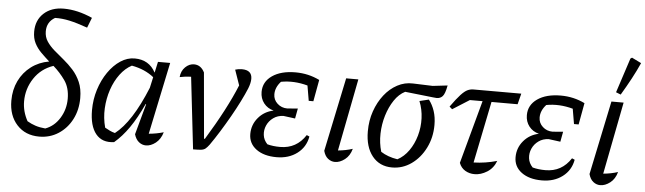

<svg xmlns="http://www.w3.org/2000/svg" viewBox="-48 -926 3743 1114"><g transform="rotate(5 1824.0 -369.0)"><path d="M206 9Q125 9 76 -44.5Q27 -98 27 -185Q27 -249 52 -300.5Q77 -352 122 -386Q167 -420 226 -430Q200 -453 176.5 -476.5Q153 -500 138.5 -528.5Q124 -557 124 -595Q124 -662 168 -702.5Q212 -743 284 -743Q364 -743 451 -704L428 -645Q366 -667 322.5 -676.5Q279 -686 238 -685Q191 -658 191 -603Q191 -570 208 -544.5Q225 -519 251.5 -496Q278 -473 307.5 -449Q337 -425 363.5 -395.5Q390 -366 407 -327Q424 -288 424 -234Q424 -165 395.5 -110Q367 -55 317.5 -23Q268 9 206 9ZM131 -74Q155 -60 179.5 -52Q204 -44 237 -41Q289 -60 320.5 -111Q352 -162 352 -224Q352 -288 322 -330.5Q292 -373 253 -407Q182 -383 141.5 -322Q101 -261 101 -187Q101 -129 131 -74Z M642 3Q573 13 535.5 -33Q498 -79 498 -171Q498 -233 516 -290.5Q534 -348 565.5 -393.5Q597 -439 636.5 -465Q676 -491 719 -491Q803 -491 841 -419L855 -483H926L838 -63Q861 -65 882 -69Q903 -73 924 -79Q912 -38 884 -16Q856 6 827 6Q805 6 786.5 -8.5Q768 -23 759 -53L808 -232L805 -233Q767 -150 727 -92.5Q687 -35 642 3ZM583 -76Q597 -68 611.5 -61Q626 -54 642 -50Q737 -123 821 -329L835 -392Q783 -434 706 -448Q668 -428 638.5 -388.5Q609 -349 591.5 -297Q574 -245 571 -188Q568 -131 583 -76Z M1165 -62Q1279 -248 1336 -388L1305 -477Q1323 -483 1344 -483Q1403 -483 1403 -432Q1403 -408 1390 -375Q1376 -341 1354 -297Q1332 -253 1305 -205.5Q1278 -158 1250 -113Q1222 -68 1196 -31Q1184 -15 1174.5 -7Q1165 1 1149 3Q1133 5 1102 5L1054 -414Q1015 -412 988 -406Q991 -442 1014 -464.5Q1037 -487 1065 -487Q1105 -487 1126 -445L1160 -62Z M1588 8Q1514 8 1469.5 -25Q1425 -58 1425 -113Q1425 -167 1459.5 -208Q1494 -249 1548 -260Q1512 -269 1490.5 -296.5Q1469 -324 1469 -362Q1469 -421 1520 -456.5Q1571 -492 1656 -492Q1731 -492 1796 -460L1773 -334H1746L1731 -422Q1651 -444 1576 -430Q1544 -395 1544 -355Q1544 -323 1568 -301Q1592 -279 1626 -279L1687 -284L1676 -225L1608 -234Q1574 -233 1549 -215Q1524 -197 1512 -170Q1500 -143 1503.5 -114Q1507 -85 1529 -62Q1562 -53 1604 -53Q1699 -53 1752 -135L1768 -128Q1757 -66 1708 -29Q1659 8 1588 8Z M2025 -79Q2014 -38 1985.5 -16Q1957 6 1928 6Q1906 6 1887.5 -8.5Q1869 -23 1861 -53L1951 -483H2022L1940 -62Q1985 -66 2025 -79Z M2261 9Q2188 9 2145.5 -44Q2103 -97 2103 -188Q2103 -251 2122 -305.5Q2141 -360 2173.5 -401.5Q2206 -443 2249 -466Q2292 -489 2340 -487L2455 -483L2541 -493Q2532 -444 2518.5 -429.5Q2505 -415 2484 -415Q2476 -415 2462 -417L2299 -435Q2263 -417 2236.5 -377.5Q2210 -338 2194.5 -287Q2179 -236 2177.5 -181Q2176 -126 2191 -76Q2231 -50 2288 -41Q2326 -61 2353.5 -100Q2381 -139 2395 -188.5Q2409 -238 2407 -290Q2405 -342 2386 -389L2440 -402Q2461 -375 2473 -339Q2485 -303 2485 -258Q2485 -185 2454.5 -124Q2424 -63 2373 -27Q2322 9 2261 9Z M2579 -358 2563 -372Q2598 -421 2620 -444.5Q2642 -468 2658.5 -475.5Q2675 -483 2692 -483H2971L2955 -420H2803L2730 -61Q2799 -63 2866 -82Q2850 -39 2814 -16.5Q2778 6 2741 6Q2711 6 2686.5 -8.5Q2662 -23 2651 -52L2751 -420H2677Z M3133 8Q3059 8 3014.5 -25Q2970 -58 2970 -113Q2970 -167 3004.5 -208Q3039 -249 3093 -260Q3057 -269 3035.5 -296.5Q3014 -324 3014 -362Q3014 -421 3065 -456.5Q3116 -492 3201 -492Q3276 -492 3341 -460L3318 -334H3291L3276 -422Q3196 -444 3121 -430Q3089 -395 3089 -355Q3089 -323 3113 -301Q3137 -279 3171 -279L3232 -284L3221 -225L3153 -234Q3119 -233 3094 -215Q3069 -197 3057 -170Q3045 -143 3048.5 -114Q3052 -85 3074 -62Q3107 -53 3149 -53Q3244 -53 3297 -135L3313 -128Q3302 -66 3253 -29Q3204 8 3133 8Z M3570 -79Q3559 -38 3530.5 -16Q3502 6 3473 6Q3451 6 3432.5 -8.5Q3414 -23 3406 -53L3496 -483H3567L3485 -62Q3530 -66 3570 -79ZM3546 -528 3518 -539 3584 -741 3593 -747 3648 -720Q3628 -675 3602 -626.5Q3576 -578 3546 -528Z"/></g></svg>

Font: Piazzolla
Style: Italic
Weight: 400
Italic angle: -11.3°
Designer: Juan Pablo del Peral
Foundry: Huerta Tipografica
Version: Version 1.330